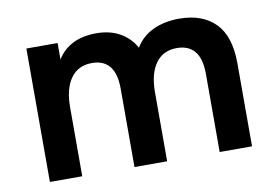

<svg xmlns="http://www.w3.org/2000/svg" viewBox="-58 -573 965 666"><g transform="rotate(-10 424.0 -240.0)"><path d="M68 0V-470H178V-412Q198 -445 232.5 -462.5Q267 -480 316 -480Q364 -480 399 -460Q434 -440 453 -405Q475 -442 515 -461Q555 -480 607 -480Q689 -480 734.5 -434Q780 -388 780 -292V0H666V-275Q666 -329 644.5 -355Q623 -381 582 -381Q533 -381 507 -344.5Q481 -308 481 -243V0H366V-275Q366 -329 345 -355Q324 -381 283 -381Q234 -381 208 -344.5Q182 -308 182 -243V0Z"/></g></svg>

Font: Gantari SemiBold
Style: Regular
Weight: 600
Designer: Anugrah Pasau
Foundry: Lafontype
Version: Version 1.000; ttfautohint (v1.8.3)